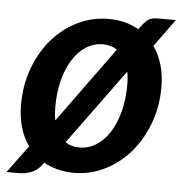

<svg xmlns="http://www.w3.org/2000/svg" viewBox="-53 -581 620 649"><g transform="rotate(5 257.0 -256.0)"><path d="M219.5 7.5C256.2 7.5 290.8 -0.6 323.5 -16.8C356.2 -32.9 384.8 -55.1 409.2 -83.2C433.8 -111.4 453.2 -144.6 467.5 -182.8C481.8 -220.9 489 -262 489 -306C489 -334.3 485.6 -359.9 478.8 -382.8C471.9 -405.6 462.3 -425.8 450 -443.5L518 -537H457C449.7 -537 443.4 -536.4 438.2 -535.2C433.1 -534.1 428.5 -532.2 424.5 -529.5C420.5 -526.8 416.7 -523.4 413 -519.2C409.3 -515.1 405.3 -510 401 -504L394.5 -495C364.5 -512.3 330.2 -521 291.5 -521C254.5 -521 219.7 -513 187 -497C154.3 -481 125.7 -459 101.2 -431C76.8 -403 57.3 -369.8 43 -331.5C28.7 -293.2 21.5 -251.8 21.5 -207.5C21.5 -178.8 24.9 -152.9 31.8 -129.8C38.6 -106.6 48.3 -86.2 61 -68.5L-7.5 24.5H38C50.7 24.5 63.8 21.8 77.2 16.5C90.8 11.2 102.3 1.8 112 -11.5L117 -18C132 -9.7 148 -3.3 165 1C182 5.3 200.2 7.5 219.5 7.5ZM137.5 -208.5C137.5 -241.8 141.1 -272.3 148.2 -300C155.4 -327.7 165.3 -351.4 178 -371.2C190.7 -391.1 205.8 -406.5 223.2 -417.5C240.7 -428.5 259.8 -434 280.5 -434C298.2 -434 314 -429.3 328 -420L141.5 -163.5C138.8 -177.8 137.5 -192.8 137.5 -208.5ZM230.5 -79.5C211.8 -79.5 195.8 -84 182.5 -93L369.5 -349C370.8 -342.3 371.8 -335.3 372.5 -328C373.2 -320.7 373.5 -313 373.5 -305C373.5 -272 369.9 -241.8 362.8 -214.2C355.6 -186.8 345.7 -163 333 -143C320.3 -123 305.2 -107.4 287.8 -96.2C270.2 -85.1 251.2 -79.5 230.5 -79.5Z"/></g></svg>

Font: Lato
Style: Bold Italic
Weight: 700
Italic angle: -7°
Designer: Lukasz Dziedzic
Foundry: tyPoland Lukasz Dziedzic
Version: Version 2.007; 2014-02-27